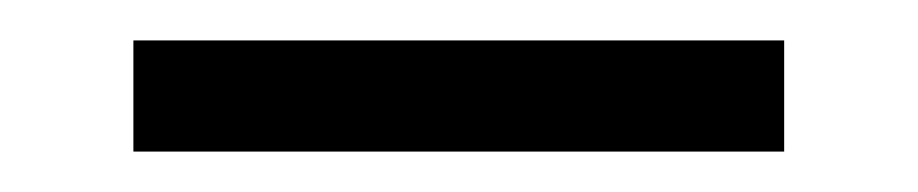

<svg xmlns="http://www.w3.org/2000/svg" viewBox="-20 -737 454 95"><path d="M46 -662V-717H368V-662Z"/></svg>

Font: Big Shoulders Display
Style: Bold
Weight: 700
Designer: Patric King
Foundry: XO Type Co
Version: Version 1.000; ttfautohint (v1.8.2)